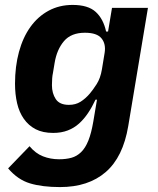

<svg xmlns="http://www.w3.org/2000/svg" viewBox="-20 -548 640 780"><path d="M224 212Q152 212 102 197Q52 182 13 136L100 46Q124 75 154.5 87Q185 99 220 99Q248 99 270 93Q292 87 309.5 70Q327 53 339 23Q351 -7 359 -54L374 -143H368Q354 -113 337.5 -88.5Q321 -64 301 -46Q281 -28 255 -18Q229 -8 196 -8Q154 -8 125 -23Q96 -38 77 -65Q58 -92 49.5 -128.5Q41 -165 41 -208Q41 -278 57 -337Q73 -396 103.5 -438.5Q134 -481 177.5 -504.5Q221 -528 275 -528Q338 -528 369 -499.5Q400 -471 411 -420H419L435 -516H581L501 -36Q480 90 409.5 151Q339 212 224 212ZM260 -122Q287 -122 307 -134.5Q327 -147 345 -168Q357 -182 372.5 -206Q388 -230 394 -266L405 -333Q411 -369 392.5 -392Q374 -415 325 -415Q269 -415 240 -381Q211 -347 202 -293L195 -251Q193 -242 192 -230Q191 -218 191 -202Q191 -169 206.5 -145.5Q222 -122 260 -122Z"/></svg>

Font: IBM Plex Mono
Style: Bold Italic
Weight: 700
Italic angle: -9°
Monospace: yes
Designer: Mike Abbink, Paul van der Laan, Pieter van Rosmalen
Foundry: Bold Monday
Version: Version 2.3